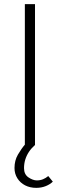

<svg xmlns="http://www.w3.org/2000/svg" viewBox="-20 -700 289 927"><path d="M102 -4Q83 18 66.5 46.5Q50 75 50 111Q50 139 64 161Q78 183 101.5 195Q125 207 155 207Q180 207 201 198.5Q222 190 235 177L213 150Q201 160 187.5 165.5Q174 171 158 171Q139 171 117.5 156.5Q96 142 96 112Q96 90 102 70.5Q108 51 119.5 33.5Q131 16 149 0ZM149 0V-680H100V0Z"/></svg>

Font: Catamaran Thin
Style: Regular
Weight: 100
Designer: Pria Ravichandran
Version: Version 2.000